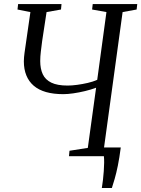

<svg xmlns="http://www.w3.org/2000/svg" viewBox="-20 -763 690 938"><path d="M477.5 155.5Q480.5 137.5 483 116Q485.5 94.5 487 72.8Q488.5 51 488.8 32Q489 13 487.5 0L442 -42.5H570Q563.5 8 555.8 46Q548 84 540.2 110.8Q532.5 137.5 526.5 155.5ZM317 0 319.5 -26.5 409 -40.5 449.5 -334.5Q424.5 -325 395.2 -318Q366 -311 338.2 -307Q310.5 -303 289 -303Q241.5 -303 205.2 -313.2Q169 -323.5 145 -344Q121 -364.5 108.8 -394.5Q96.5 -424.5 96.5 -463.5Q96.5 -473.5 97.5 -484.2Q98.5 -495 100 -506L128.5 -704L65.5 -716.5L68.5 -743H280.5L278 -716.5L207.5 -704L186 -563Q182.5 -535.5 179.5 -511Q176.5 -486.5 176.5 -464.5Q176.5 -427 189 -400.2Q201.5 -373.5 230.8 -359.2Q260 -345 310.5 -345Q331 -345 357 -348.5Q383 -352 409 -358Q435 -364 455 -373L500 -704L430 -716.5L433 -743H650.5L647.5 -716.5L579 -704L488 -40.5L561 -26.5L558.5 0Z"/></svg>

Font: Merriweather 96pt Light
Style: Italic
Weight: 300
Italic angle: -7.8°
Version: Version 2.101